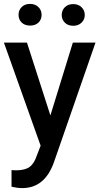

<svg xmlns="http://www.w3.org/2000/svg" viewBox="-20 -749 510 983"><path d="M134 -729Q160 -729 176.5 -713Q193 -697 193 -673Q193 -649 177 -633.5Q161 -618 134 -618Q107 -618 91 -633.5Q75 -649 75 -673Q75 -697 91 -713Q107 -729 134 -729ZM355 -728Q381 -728 397.5 -712Q414 -696 414 -672Q414 -649 397.5 -633Q381 -617 355 -617Q328 -617 312 -633Q296 -649 296 -672Q296 -696 312 -712Q328 -728 355 -728ZM94 214Q69 214 39 207V122L62 123Q107 123 131 106Q155 89 169 46L188 -3L0 -531H118L238 -158L353 -531H469L256 82Q209 214 94 214Z"/></svg>

Font: Freesentation 6 SemiBold
Style: Regular
Weight: 600
Designer: glyphs from Roboto by Christian Robertson / Hangul glyphs from Noto Sans CJK(Source Han Sans) by Jang Soo-young and Kang
Foundry: PT&
Version: Version 2.001